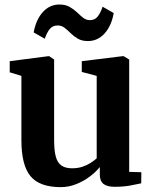

<svg xmlns="http://www.w3.org/2000/svg" viewBox="-20 -798 660 830"><path d="M475.5 9.5Q443 9.5 427.2 -3Q411.5 -15.5 411.5 -43.5V-76Q395 -55 368.5 -35Q342 -15 309.5 -2Q277 11 242.5 11Q151 11 111.8 -36.5Q72.5 -84 72.5 -192V-470L22 -485.5V-533.5L188 -555H193L214 -540.5V-192.5Q214 -148.5 221 -121.8Q228 -95 245 -82.8Q262 -70.5 291.5 -70.5Q317 -70.5 337.2 -77.5Q357.5 -84.5 372.8 -94.5Q388 -104.5 398 -113.5V-470L333.5 -487V-533.5L508.5 -555H515L538.5 -540.5V-55L591 -53.5L590.5 -5.5Q572.5 -1.5 543.2 4Q514 9.5 475.5 9.5ZM125.5 -658Q136 -714 165.5 -746.2Q195 -778.5 237 -778.5Q263 -778.5 281 -768.2Q299 -758 312.8 -744.8Q326.5 -731.5 339.5 -721.2Q352.5 -711 368 -711Q389 -710.5 401.8 -726Q414.5 -741.5 423.5 -769L471.5 -741.5Q462 -686.5 432.2 -653.5Q402.5 -620.5 360 -620.5Q334 -620.5 316.5 -630.8Q299 -641 285.8 -654.2Q272.5 -667.5 259.2 -677.8Q246 -688 229.5 -688Q208 -688 195.5 -673Q183 -658 173.5 -630.5Z"/></svg>

Font: Merriweather 48pt
Style: Bold
Weight: 700
Version: Version 2.100